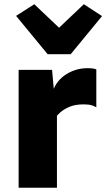

<svg xmlns="http://www.w3.org/2000/svg" viewBox="-20 -887 505 907"><path d="M68 0V-557H226L234 -467.5Q244.5 -493 264.5 -513.5Q288.5 -537.5 321.8 -551.2Q355 -565 394 -565Q406 -565 418 -563.5Q430 -562 435 -559V-380Q428.5 -384.5 414.5 -389.2Q400.5 -394 375 -394Q335 -394 307.8 -382.2Q280.5 -370.5 263.5 -355Q255.5 -347 249 -340.5V0ZM56 -812 142 -867 259 -756 376 -867 462 -811 314 -631H205Z"/></svg>

Font: Koeln Type Sans ExtraBold
Style: Regular
Weight: 800
Designer: Eben Sorkin
Foundry: Eben Sorkin
Version: Version 2.001